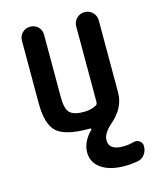

<svg xmlns="http://www.w3.org/2000/svg" viewBox="-112 -597 723 892"><g transform="rotate(-15 250.0 -150.5)"><path d="M259.8 9.8Q146.5 9.8 106 -27.3Q65.4 -64.5 65.4 -165V-465.8Q65.4 -488.3 80.6 -503.9Q95.7 -519.5 119.1 -519.5Q141.6 -519.5 156.7 -504.4Q171.9 -489.3 171.9 -465.8V-165Q171.9 -111.3 190.4 -91.8Q209 -72.3 257.8 -72.3Q291 -72.3 317.4 -85.9Q326.2 -89.8 326.2 -102.5V-464.8Q326.2 -488.3 342.3 -503.9Q358.4 -519.5 380.4 -519.5Q402.3 -519.5 418.5 -503.9Q434.6 -488.3 434.6 -464.8V-118.2Q434.6 -43.9 365.2 14.6Q325.2 49.8 325.2 82Q325.2 129.9 391.6 129.9Q418.9 129.9 443.4 123Q459 118.2 472.7 127.4Q486.3 136.7 486.3 153.3Q486.3 175.8 473.6 192.9Q460.9 210 440.4 213.9Q408.2 219.7 377.9 219.7Q305.7 219.7 264.6 190.9Q223.6 162.1 223.6 114.3Q223.6 62.5 269.5 16.6Q271.5 14.6 270.5 12.2Q269.5 9.8 266.6 9.8Z"/></g></svg>

Font: Rounded-X Mgen+ 1mn medium
Style: Regular
Weight: 500
Designer: [Source Han Sans]
Ryoko NISHIZUKA  (kana & ideographs); Paul D. Hunt (Latin, Greek & Cyrillic); Wenlong ZHANG  (bopomofo
Version: Version 1.059.20150602